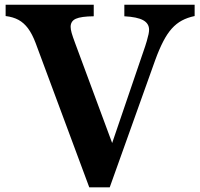

<svg xmlns="http://www.w3.org/2000/svg" viewBox="-20 -780 850 815"><path d="M3.9 -759.8H377.9V-710.9Q324.2 -710.4 302 -700.4Q279.8 -690.4 279.8 -666Q279.8 -655.3 284.2 -639.9Q288.6 -624.5 298.8 -597.2L456.1 -172.9L583 -544.9L586.9 -556.2Q597.7 -586.9 603 -605.5Q608.4 -624 610.6 -635Q612.8 -646 612.8 -653.8Q612.8 -680.2 587.9 -694.1Q563 -708 507.8 -710.9V-759.8H806.2V-711.9Q775.9 -705.6 752.2 -692.9Q728.5 -680.2 709.2 -658.7Q689.9 -637.2 673.1 -604.7Q656.2 -572.3 639.2 -525.9L445.8 15.1H358.9L130.9 -598.1Q116.7 -635.7 99.1 -659.4Q81.5 -683.1 58.6 -695.6Q35.6 -708 3.9 -711.9Z"/></svg>

Font: BIZ UDPMincho
Style: Bold
Weight: 700
Designer: TypeBank Co., Ltd.
Foundry: Morisawa Inc.
Version: Version 1.06